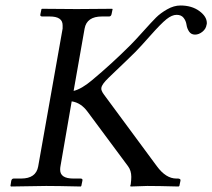

<svg xmlns="http://www.w3.org/2000/svg" viewBox="-20 -678 773 699"><path d="M200 -72Q199 -67 199 -60Q199 -28 247 -28H273Q282 -28 280 -20L276 -1L274 1Q188 -1 148 -1L20 1L18 -1L21 -20Q23 -28 30 -28H57Q111 -28 119 -72L208 -574V-586Q208 -618 161 -618H134Q125 -618 127 -626L131 -645L133 -646Q220 -645 259 -645L388 -646L390 -645L386 -626Q384 -618 377 -618H351Q296 -618 288 -574L248 -347Q277 -354 315 -386Q387 -446 455 -514Q472 -531 502 -564.5Q532 -598 548 -614Q564 -630 588.5 -644Q613 -658 637 -658Q678 -658 705.5 -638Q733 -618 733 -594Q733 -590 732 -588Q730 -573 717 -562.5Q704 -552 690 -552Q676 -552 668.5 -563Q661 -574 659 -588Q657 -602 648.5 -613Q640 -624 623 -624Q606 -624 586 -608Q566 -592 527.5 -548.5Q489 -505 472 -488Q456 -472 435.5 -452.5Q415 -433 402 -420.5Q389 -408 376 -395.5Q363 -383 356.5 -374Q350 -365 349 -358Q347 -349 359 -333L551 -73Q584 -28 622 -28H628Q632 -28 635 -26Q638 -24 637 -20L633 -1L630 1Q555 -1 516 -1L456 1L454 -1L456 -7Q458 -23 458 -34Q458 -57 446 -73L299 -271Q275 -304 241 -309Z"/></svg>

Font: Linux Libertine O
Style: Italic
Weight: 400
Italic angle: -12°
Designer: Philipp H. Poll
Foundry: Philipp H. Poll
Version: Version 5.1.6